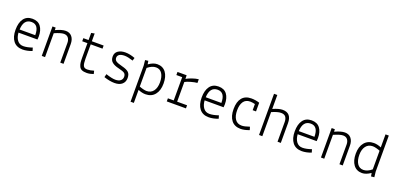

<svg xmlns="http://www.w3.org/2000/svg" viewBox="9 -1690 5982 2908"><g transform="rotate(20 3000.0 -236.0)"><path d="M433 -261 430 -211H124Q129 -136 164 -89.5Q199 -43 260.5 -43Q322 -43 405 -72L420 -22Q339 9 268 9Q170 9 118.5 -56.5Q67 -122 67 -237Q67 -352 114.5 -416.5Q162 -481 253 -481Q344 -481 388.5 -421Q433 -361 433 -261ZM257 -430Q131 -430 124 -261H376Q376 -430 257 -430Z M627 -475 629 -435Q726 -481 790 -481Q854 -481 890.5 -437Q927 -393 927 -317V0H874V-317Q874 -366 850 -398Q826 -429 778 -429Q730 -429 629 -385V0H576V-475Z M1160 -418H1076V-468H1160V-583L1213 -593V-468H1403V-418H1213V-184Q1213 -106 1228.5 -74Q1244 -42 1292 -42Q1340 -42 1398 -61L1410 -11Q1352 10 1302 10Q1252 10 1223.5 -3Q1195 -16 1181.5 -44.5Q1168 -73 1164 -103Q1160 -133 1160 -182Z M1578 -23 1591 -75Q1690 -42 1744 -42Q1798 -42 1827.5 -65.5Q1857 -89 1857 -128Q1857 -167 1833.5 -185.5Q1810 -204 1736 -221Q1662 -238 1625 -270Q1588 -300 1588 -360Q1588 -420 1633.5 -451.5Q1679 -483 1751 -483Q1823 -483 1907 -451L1893 -404Q1808 -432 1756 -432Q1704 -432 1674 -414Q1644 -394 1644 -360Q1644 -326 1670.5 -307Q1697 -288 1773 -269Q1849 -250 1881 -220.5Q1913 -191 1913 -128Q1913 -65 1870 -28Q1828 9 1750 9Q1672 9 1578 -23Z M2077 192V-389L2068 -476L2118 -482L2127 -428Q2200 -481 2266 -481Q2355 -481 2404 -416Q2453 -351 2453 -237Q2453 -123 2399 -57Q2345 9 2249 9Q2193 9 2130 -18V192ZM2130 -372V-72Q2151 -62 2187.5 -52.5Q2224 -43 2247 -43Q2318 -43 2357 -95Q2396 -147 2396 -235.5Q2396 -324 2362 -376.5Q2328 -429 2264.5 -429Q2201 -429 2130 -372Z M2591 -425V-475H2738L2740 -417Q2772 -437 2830 -457Q2888 -477 2932 -481V-422Q2891 -419 2830.5 -402Q2770 -385 2740 -367V-50H2900V0H2591V-50H2685V-425Z M3433 -261 3430 -211H3124Q3129 -136 3164 -89.5Q3199 -43 3260.5 -43Q3322 -43 3405 -72L3420 -22Q3339 9 3268 9Q3170 9 3118.5 -56.5Q3067 -122 3067 -237Q3067 -352 3114.5 -416.5Q3162 -481 3253 -481Q3344 -481 3388.5 -421Q3433 -361 3433 -261ZM3257 -430Q3131 -430 3124 -261H3376Q3376 -430 3257 -430Z M3859 -320V-419Q3810 -430 3781 -430Q3709 -430 3673.5 -379Q3638 -328 3638 -238Q3638 -148 3674 -95.5Q3710 -43 3781 -43Q3826 -43 3906 -71L3921 -21Q3842 9 3782 9Q3684 9 3632.5 -56.5Q3581 -122 3581 -239Q3581 -356 3632 -418.5Q3683 -481 3782 -481Q3848 -481 3913 -460V-320Z M4131 -388V0H4078V-664H4131V-439Q4225 -481 4286 -481Q4429 -481 4429 -317V0H4376V-317Q4376 -368 4354 -398.5Q4332 -429 4278 -429Q4224 -429 4131 -388Z M4933 -261 4930 -211H4624Q4629 -136 4664 -89.5Q4699 -43 4760.5 -43Q4822 -43 4905 -72L4920 -22Q4839 9 4768 9Q4670 9 4618.5 -56.5Q4567 -122 4567 -237Q4567 -352 4614.5 -416.5Q4662 -481 4753 -481Q4844 -481 4888.5 -421Q4933 -361 4933 -261ZM4757 -430Q4631 -430 4624 -261H4876Q4876 -430 4757 -430Z M5127 -475 5129 -435Q5226 -481 5290 -481Q5354 -481 5390.5 -437Q5427 -393 5427 -317V0H5374V-317Q5374 -366 5350 -398Q5326 -429 5278 -429Q5230 -429 5129 -385V0H5076V-475Z M5928 -664V-83L5938 4L5887 10L5877 -43Q5802 9 5739 9Q5650 9 5600.5 -57Q5551 -123 5551 -236.5Q5551 -350 5606 -415.5Q5661 -481 5756 -481Q5812 -481 5875 -454V-664ZM5875 -100V-400Q5854 -410 5817.5 -419.5Q5781 -429 5758 -429Q5687 -429 5647.5 -377.5Q5608 -326 5608 -238Q5608 -150 5642.5 -96.5Q5677 -43 5742 -43Q5807 -43 5875 -100Z"/></g></svg>

Font: TypoPRO Lekton
Style: Regular
Weight: 400
Monospace: yes
Designer: Paolo Mazzetti, Luciano Perondi, Raffaele Flato, Elena Papassissa, Emilio Macchia, Michela Povoleri, Tobias Seemiller, R
Version: Version 34.000